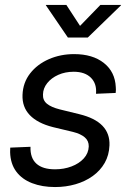

<svg xmlns="http://www.w3.org/2000/svg" viewBox="-20 -755 527 787"><path d="M205.6 11.7Q152.8 11.7 111.6 -4.2Q70.3 -20 46.6 -51.8Q22.9 -83.5 21.5 -130.9Q21.5 -135.7 21.7 -140.4Q22 -145 22 -149.9L105 -153.3Q103.5 -107.4 129.2 -84.2Q154.8 -61 205.6 -61Q242.2 -61 273.2 -72.8Q304.2 -84.5 323.5 -105.7Q342.8 -127 343.8 -154.8Q344.2 -177.7 327.4 -192.1Q310.5 -206.5 278.8 -214.4L197.3 -233.9Q133.8 -250 102.1 -283.2Q70.3 -316.4 72.3 -366.2Q74.2 -416.5 103.5 -454.1Q132.8 -491.7 180.4 -512.5Q228 -533.2 283.7 -533.2Q359.9 -533.2 405.8 -496.8Q451.7 -460.4 454.6 -397.9Q455.1 -392.1 455.1 -386.2Q455.1 -380.4 454.1 -374L373.5 -370.6Q377.4 -411.6 352.8 -436.3Q328.1 -460.9 282.2 -460.9Q247.1 -460.9 218.8 -448.2Q190.4 -435.5 173.6 -414.3Q156.7 -393.1 156.2 -368.2Q154.8 -344.2 172.4 -329.8Q189.9 -315.4 225.1 -306.6L304.7 -287.1Q369.1 -271.5 399.9 -239.5Q430.7 -207.5 428.7 -159.2Q427.2 -119.1 409.2 -87.4Q391.1 -55.7 360.1 -33.4Q329.1 -11.2 289.6 0.2Q250 11.7 205.6 11.7ZM252 -734.9 308.1 -648.9 391.6 -734.9H476.1V-733.4L339.8 -601.1H258.3L168 -733.4V-734.9Z"/></svg>

Font: Inter 28pt
Style: Italic
Weight: 400
Italic angle: -9.3988°
Designer: Rasmus Andersson
Foundry: rsms
Version: Version 4.001;git-66647c0bb